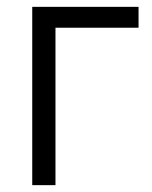

<svg xmlns="http://www.w3.org/2000/svg" viewBox="-20 -541 445 561"><path d="M74.2 0V-521H384.8V-460H142.1V0Z"/></svg>

Font: Rawline
Style: Regular
Weight: 400
Designer: Matt McInerney, Pablo Impallari, Rodrigo Fuenzalida
Foundry: Matt McInerney, Pablo Impallari, Rodrigo Fuenzalida
Version: Version 4.020;PS 004.020;hotconv 1.0.88;makeotf.lib2.5.64775